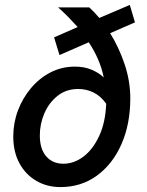

<svg xmlns="http://www.w3.org/2000/svg" viewBox="-20 -750 596 781"><path d="M34 -195Q34 -250 53 -300.5Q72 -351 106 -391.5Q140 -432 185.5 -455.5Q231 -479 285 -479Q323 -479 352.5 -466.5Q382 -454 402 -435Q394 -474 378.5 -509.5Q363 -545 341 -578L222 -526L200 -598L296 -640Q278 -660 258 -680.5Q238 -701 216 -720H343Q353 -711 363.5 -700Q374 -689 384 -677L508 -730L529 -659L428 -615Q464 -557 487 -488.5Q510 -420 510 -350Q510 -245 474 -163.5Q438 -82 374 -35.5Q310 11 226 11Q171 11 127.5 -14.5Q84 -40 59 -86Q34 -132 34 -195ZM142 -199Q142 -144 168 -114Q194 -84 238 -84Q281 -84 319.5 -113Q358 -142 383.5 -197Q409 -252 412 -328Q390 -359 361 -373.5Q332 -388 298 -388Q249 -388 214 -360Q179 -332 160.5 -289Q142 -246 142 -199Z"/></svg>

Font: Radio Canada Medium
Style: Italic
Weight: 500
Italic angle: -12°
Designer: Charles Daoud, Etienne Aubert Bonn, Alexandre Saumier Demers, Jacques Le Bailly
Foundry: Radio-Canada
Version: Version 2.104; ttfautohint (v1.8.4.7-5d5b);gftools[0.9.28.de